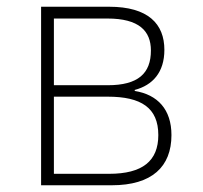

<svg xmlns="http://www.w3.org/2000/svg" viewBox="-20 -550 603 570"><path d="M102 0H312C431 0 489 -55 489 -149C489 -225 448 -269 380 -280V-283C433 -297 468 -335 468 -402C468 -479 420 -530 304 -530H102ZM140 -297V-495H299C393 -495 428 -458 428 -400C428 -332 390 -297 300 -297ZM140 -34V-263H300C399 -263 450 -230 450 -149C450 -72 403 -34 304 -34Z"/></svg>

Font: Noto Sans Mono SemiCondensed ExtraLight
Style: Regular
Weight: 200
Width: 4
Designer: Monotype Design Team
Foundry: Monotype Imaging Inc.
Version: Version 2.014